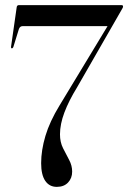

<svg xmlns="http://www.w3.org/2000/svg" viewBox="-20 -720 500 749"><path d="M261.5 -50.5Q261.5 -25 245.5 -8Q229.5 9 201.5 9Q172.5 9 156.5 -14.5Q140.5 -38 140.5 -83.5Q140.5 -133.5 157.2 -189.8Q174 -246 212.5 -309L399.5 -618H68Q57.5 -618 53.5 -606L32 -536.5Q30 -531.5 26 -531.5Q22.5 -531.5 23 -537L45 -691Q46 -700 53.5 -700H454Q460 -700 460 -695Q460 -690 454.5 -682L280.5 -379Q248.5 -327 231.2 -281.2Q214 -235.5 214 -196Q214 -165.5 226 -141.8Q238 -118 249.8 -96Q261.5 -74 261.5 -50.5Z"/></svg>

Font: Fraunces144ptRegular
Style: Regular
Weight: 400
Version: Version 1.000;[0bf87f6ff]